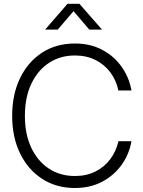

<svg xmlns="http://www.w3.org/2000/svg" viewBox="-20 -963 742 994"><path d="M367.7 10.3Q271 10.3 197.8 -37.4Q124.5 -85 83.7 -169.2Q43 -253.4 43 -363.3Q43 -474.1 83.7 -558.3Q124.5 -642.6 197.5 -690.2Q270.5 -737.8 367.7 -737.8Q447.3 -737.8 508.8 -705.3Q570.3 -672.9 609.4 -617.7Q648.4 -562.5 660.6 -494.6H592.8Q582 -546.9 551.8 -587.6Q521.5 -628.4 474.9 -652.1Q428.2 -675.8 367.7 -675.8Q292 -675.8 233.6 -637.5Q175.3 -599.1 142.1 -529.1Q108.9 -459 108.9 -363.3Q108.9 -267.6 142.1 -197.8Q175.3 -127.9 233.6 -89.8Q292 -51.8 367.7 -51.8Q427.7 -51.8 474.4 -75.2Q521 -98.6 551.3 -139.6Q581.5 -180.7 593.3 -231.9H660.6Q648.9 -164.6 609.6 -109.6Q570.3 -54.7 508.8 -22.2Q447.3 10.3 367.7 10.3ZM278.8 -809.6H213.9V-810.1L329.6 -943.4H391.1L507.8 -810.1V-809.6H442.4L360.8 -905.3Z"/></svg>

Font: Inter Display Light
Style: Regular
Weight: 300
Designer: Rasmus Andersson
Foundry: rsms
Version: Version 4.000;git-a52131595